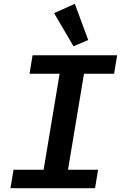

<svg xmlns="http://www.w3.org/2000/svg" viewBox="-20 -988 640 1008"><path d="M35 0 51 -97H209L293 -601H135L151 -698H595L579 -601H421L337 -97H495L479 0ZM264 -919 373 -968 443 -778 366 -745Z"/></svg>

Font: IBM Plex Mono SemiBold
Style: Italic
Weight: 600
Italic angle: -9°
Monospace: yes
Designer: Mike Abbink, Paul van der Laan, Pieter van Rosmalen
Foundry: Bold Monday
Version: Version 2.3